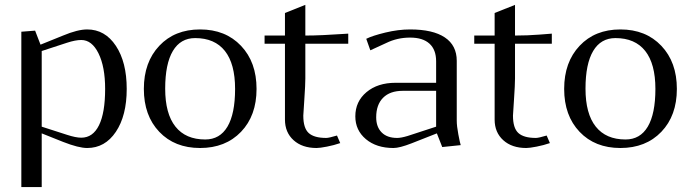

<svg xmlns="http://www.w3.org/2000/svg" viewBox="-20 -595 2810 782"><path d="M66.9 -465.8 123 -470.2 145 -413.1 236.8 -450.2Q296.4 -475.1 335 -475.1Q407.7 -475.1 451.9 -408.4Q496.1 -341.8 496.1 -232.9Q496.1 -124 451.9 -58.1Q407.7 7.8 335 7.8Q300.3 7.8 236.8 -17.1L149.9 -51.8V167H66.9ZM149.9 -387.2V-79.1L252.9 -45.9Q288.6 -34.2 311 -34.2Q358.4 -34.2 383.3 -85Q408.2 -135.7 408.2 -232.9Q408.2 -322.8 381.3 -377.4Q354.5 -432.1 311 -432.1Q287.1 -432.1 252.9 -420.9Z M815.9 -26.9Q875.5 -26.9 906.5 -79.3Q937.5 -131.8 937.5 -232.9Q937.5 -335 896 -387.5Q854.5 -439.9 774.9 -439.9Q715.3 -439.9 684.1 -387.5Q652.8 -335 652.8 -233.9Q652.8 -131.8 694.6 -79.3Q736.3 -26.9 815.9 -26.9ZM628.7 -408.4Q691.4 -475.1 794.9 -475.1Q898.4 -475.1 961.7 -408.4Q1024.9 -341.8 1024.9 -232.9Q1024.9 -124 961.7 -58.1Q898.4 7.8 794.9 7.8Q691.4 7.8 628.7 -58.1Q565.9 -124 565.9 -232.9Q565.9 -341.8 628.7 -408.4Z M1140.6 -417H1057.6V-450.2H1140.6V-542L1223.6 -575.2V-450.2Q1256.3 -450.2 1297.4 -452.1Q1338.4 -454.1 1366.9 -456.1Q1395.5 -458 1398.4 -458V-417H1223.6V-274.9Q1223.6 -250 1219.5 -189.7Q1215.3 -129.4 1215.3 -124Q1215.3 -73.2 1237.3 -53.2Q1259.3 -33.2 1308.6 -33.2Q1319.8 -33.2 1352.5 -43L1365.7 -12.2Q1340.3 -3.4 1311.5 2.2Q1282.7 7.8 1269.5 7.8Q1210.9 7.8 1175.8 -23.9Q1140.6 -55.7 1140.6 -107.9Z M1650.4 -475.1Q1743.2 -475.1 1791.7 -442.6Q1840.3 -410.2 1840.3 -347.2V-104Q1840.3 -81.5 1846.7 -48.1Q1853 -14.6 1856.4 -3.9L1781.2 3.9L1759.3 -51.8L1656.2 -11.2Q1607.4 7.8 1582.5 7.8Q1513.2 7.8 1470.2 -28.3Q1427.2 -64.5 1427.2 -121.1Q1427.2 -181.6 1472.7 -219.7Q1518.1 -257.8 1591.3 -257.8H1756.3V-345.2Q1756.3 -392.6 1729.2 -417.2Q1702.1 -441.9 1650.4 -441.9Q1598.1 -441.9 1553.2 -419.9L1488.3 -390.1L1471.7 -437Q1497.1 -449.7 1549.6 -462.4Q1602.1 -475.1 1650.4 -475.1ZM1756.3 -225.1H1620.6Q1568.4 -225.1 1540.3 -196.8Q1512.2 -168.5 1512.2 -117.2Q1512.2 -78.1 1534.4 -55.7Q1556.6 -33.2 1597.7 -33.2Q1613.3 -33.2 1639.6 -41L1756.3 -79.1Z M1994.6 -417H1911.6V-450.2H1994.6V-542L2077.6 -575.2V-450.2Q2128.4 -450.2 2177.7 -454.1Q2227.1 -458 2227.5 -458V-417H2077.6V-274.9Q2077.6 -250 2073.5 -189.7Q2069.3 -129.4 2069.3 -124Q2069.3 -73.2 2091.3 -53.2Q2113.3 -33.2 2162.6 -33.2Q2173.8 -33.2 2206.5 -43L2219.7 -12.2Q2194.3 -3.4 2165.5 2.2Q2136.7 7.8 2123.5 7.8Q2064.9 7.8 2029.8 -23.9Q1994.6 -55.7 1994.6 -107.9Z M2527.8 -26.9Q2587.4 -26.9 2618.4 -79.3Q2649.4 -131.8 2649.4 -232.9Q2649.4 -335 2607.9 -387.5Q2566.4 -439.9 2486.8 -439.9Q2427.2 -439.9 2396 -387.5Q2364.7 -335 2364.7 -233.9Q2364.7 -131.8 2406.5 -79.3Q2448.2 -26.9 2527.8 -26.9ZM2340.6 -408.4Q2403.3 -475.1 2506.8 -475.1Q2610.4 -475.1 2673.6 -408.4Q2736.8 -341.8 2736.8 -232.9Q2736.8 -124 2673.6 -58.1Q2610.4 7.8 2506.8 7.8Q2403.3 7.8 2340.6 -58.1Q2277.8 -124 2277.8 -232.9Q2277.8 -341.8 2340.6 -408.4Z"/></svg>

Font: Resagokr
Style: Regular
Weight: 500
Designer: gluk
Foundry: gluk
Version: Version 0.95